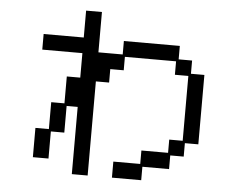

<svg xmlns="http://www.w3.org/2000/svg" viewBox="-53 -728 1105 882"><g transform="rotate(5 500.0 -287.0)"><path d="M124 -107H186V-231H247V-355H309V-468H124V-540H309V-664H382V-478H494V-540H752V-478H814V-417H876V-97H814V-35H752V28H629V90H494V16H618V-46H741V-107H803V-406H741V-468H505V-406H443V-344H382V90H309V-220H258V-97H196V28H124Z"/></g></svg>

Font: DotGothic16
Style: Regular
Weight: 400
Designer: Fontworks Inc.
Foundry: Fontworks Inc.
Version: Version 1.100